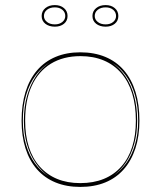

<svg xmlns="http://www.w3.org/2000/svg" viewBox="-20 -721 634 756"><path d="M296 -515Q351 -515 394.5 -497Q438 -479 468 -444Q498 -409 513.5 -359Q529 -309 529 -246Q529 -185 513 -136.5Q497 -88 467 -54Q437 -20 394 -2.5Q351 15 296 15Q242 15 199 -2.5Q156 -20 126 -54Q96 -88 80.5 -136.5Q65 -185 65 -246Q65 -309 80.5 -359Q96 -409 126 -444Q156 -479 199 -497Q242 -515 296 -515ZM297 -500Q229 -500 180 -470Q131 -440 105 -383Q79 -326 79 -246Q79 -188 93.5 -142.5Q108 -97 136.5 -65Q165 -33 205 -16.5Q245 0 296 0Q348 0 388.5 -16.5Q429 -33 457.5 -65Q486 -97 500.5 -142.5Q515 -188 515 -246Q515 -306 500.5 -353Q486 -400 457.5 -433Q429 -466 388.5 -483Q348 -500 297 -500ZM70 -246Q70 -194 82.5 -151.5Q95 -109 117.5 -78Q140 -47 171 -27Q142 -48 120 -79.5Q98 -111 86 -153Q74 -195 74 -246Q74 -301 87 -345.5Q100 -390 123 -423Q146 -456 177 -476Q145 -457 120.5 -424.5Q96 -392 83 -347.5Q70 -303 70 -246ZM524 -246Q524 -302 511.5 -346Q499 -390 476 -422.5Q453 -455 421 -474Q451 -454 473.5 -421Q496 -388 508 -344Q520 -300 520 -246Q520 -196 508.5 -154.5Q497 -113 476 -81.5Q455 -50 426 -29Q456 -49 478 -80Q500 -111 512 -153Q524 -195 524 -246ZM396 -701Q418 -701 432 -689Q446 -677 446 -658Q446 -639 432 -627.5Q418 -616 396 -616Q373 -616 358.5 -627.5Q344 -639 344 -658Q344 -677 358.5 -689Q373 -701 396 -701ZM396 -625Q414 -625 425.5 -634.5Q437 -644 437 -658Q437 -673 425.5 -682.5Q414 -692 396 -692Q377 -692 365 -682.5Q353 -673 353 -658Q353 -644 365 -634.5Q377 -625 396 -625ZM196 -701Q218 -701 232 -689Q246 -677 246 -658Q246 -639 232 -627.5Q218 -616 196 -616Q173 -616 158.5 -627.5Q144 -639 144 -658Q144 -677 158.5 -689Q173 -701 196 -701ZM196 -625Q214 -625 225.5 -634.5Q237 -644 237 -658Q237 -673 225.5 -682.5Q214 -692 196 -692Q177 -692 165 -682.5Q153 -673 153 -658Q153 -644 165 -634.5Q177 -625 196 -625Z"/></svg>

Font: Kalnia Glaze Thin
Style: Regular
Weight: 100
Version: Version 1.110